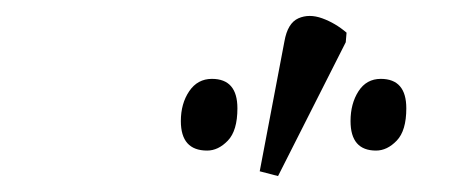

<svg xmlns="http://www.w3.org/2000/svg" viewBox="-20 -827 594 241"><path d="M329 -606 306 -612 337 -775Q341 -798 354.5 -804Q368 -810 384.5 -804Q401 -798 415 -786L414 -774ZM452 -638Q420 -638 420 -675Q420 -697 430 -712.5Q440 -728 458 -728Q490 -728 490 -691Q490 -663 478 -650.5Q466 -638 452 -638ZM240 -638Q207 -638 207 -675Q207 -697 217.5 -712.5Q228 -728 246 -728Q278 -728 278 -691Q278 -663 266 -650.5Q254 -638 240 -638Z"/></svg>

Font: Noto Serif Condensed Light
Style: Italic
Weight: 300
Width: 3
Italic angle: -12°
Designer: Monotype Design Team
Foundry: Monotype Imaging Inc.
Version: Version 2.014; ttfautohint (v1.8.4.7-5d5b)